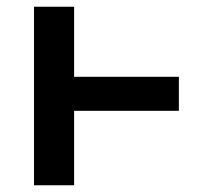

<svg xmlns="http://www.w3.org/2000/svg" viewBox="-20 -550 640 570"><path d="M81 0V-530H200V-322H511V-221H200V0Z"/></svg>

Font: Iosevka Curly Extended
Style: Bold
Weight: 700
Width: 7
Monospace: yes
Designer: Belleve Invis
Foundry: Belleve Invis
Version: Version 11.1.0; ttfautohint (v1.8.3)